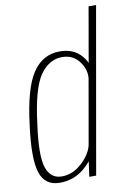

<svg xmlns="http://www.w3.org/2000/svg" viewBox="-88 -840 609 897"><g transform="rotate(-10 216.0 -391.0)"><path d="M262 0 272 -72Q258.5 -55 238.5 -38Q188.5 3.5 122.5 3.5Q52 3.5 30.5 -62.8Q9 -129 29 -281.5Q49.5 -455.5 97.5 -528.2Q145.5 -601 227 -601Q292.5 -601 329 -559Q344 -542 351.5 -524.5L397 -785H432.5L294.5 0ZM284.5 -145.5 338.5 -453Q343 -494 316 -531.5Q286.5 -573 233.5 -573Q171.5 -573 128.8 -512Q86 -451 65.5 -283.5Q45 -135 64.5 -79.5Q84 -24 136.5 -24Q189.5 -24 233.5 -65.5Q274.5 -104 284.5 -145.5Z"/></g></svg>

Font: Anybody ExtraLight
Style: Italic
Weight: 200
Italic angle: -10°
Designer: Tyler Finck
Foundry: Etcetera Type Company
Version: Version 1.010; ttfautohint (v1.8.3) -l 8 -r 50 -G 200 -x 14 